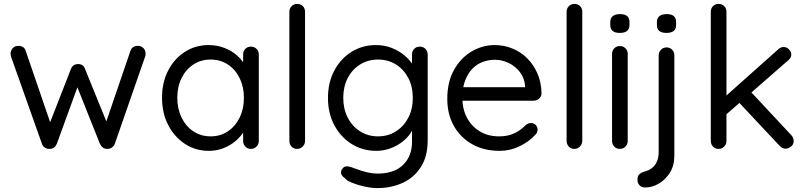

<svg xmlns="http://www.w3.org/2000/svg" viewBox="-20 -760 4113 980"><path d="M684 -526Q700 -526 711.5 -515Q723 -504 723 -486Q723 -482 722.5 -477.5Q722 -473 720 -469L566 -26Q561 -13 549.5 -6Q538 1 525 0Q502 -1 490 -26L364 -342L384 -339L270 -26Q259 -1 235 0Q222 1 210 -6Q198 -13 194 -26L37 -469Q34 -478 34 -486Q34 -502 45 -514Q56 -526 75 -526Q87 -526 97 -520Q107 -514 111 -501L246 -107L225 -108L342 -408Q352 -433 379 -433Q393 -433 401.5 -426.5Q410 -420 414 -408L536 -108L511 -106L646 -501Q655 -526 684 -526Z M1261 -522Q1278 -522 1289.5 -510.5Q1301 -499 1301 -482V-41Q1301 -24 1289.5 -12Q1278 0 1261 0Q1243 0 1232 -12Q1221 -24 1221 -41V-136L1240 -138Q1240 -116 1225 -90Q1210 -64 1184 -41.5Q1158 -19 1122.5 -4.5Q1087 10 1046 10Q978 10 924 -25.5Q870 -61 838.5 -122Q807 -183 807 -261Q807 -340 838.5 -400.5Q870 -461 924 -495.5Q978 -530 1044 -530Q1087 -530 1124 -516Q1161 -502 1188.5 -478Q1216 -454 1231.5 -425Q1247 -396 1247 -367L1221 -373V-482Q1221 -499 1232 -510.5Q1243 -522 1261 -522ZM1055 -64Q1105 -64 1143.5 -90Q1182 -116 1203.5 -160.5Q1225 -205 1225 -261Q1225 -316 1203.5 -360.5Q1182 -405 1143.5 -430.5Q1105 -456 1055 -456Q1006 -456 967.5 -431Q929 -406 907 -362Q885 -318 885 -261Q885 -205 906.5 -160.5Q928 -116 966.5 -90Q1005 -64 1055 -64Z M1537 -41Q1537 -24 1525 -12Q1513 0 1496 0Q1479 0 1468 -12Q1457 -24 1457 -41V-700Q1457 -717 1468.5 -728.5Q1480 -740 1497 -740Q1515 -740 1526 -728.5Q1537 -717 1537 -700Z M1899 -530Q1942 -530 1979 -515.5Q2016 -501 2043.5 -478Q2071 -455 2086.5 -430Q2102 -405 2102 -383L2083 -395V-482Q2083 -499 2094 -510.5Q2105 -522 2123 -522Q2140 -522 2151.5 -510.5Q2163 -499 2163 -482V-44Q2163 38 2128.5 92Q2094 146 2036 173Q1978 200 1906 200Q1876 200 1840 192Q1804 184 1776 172.5Q1748 161 1740 149Q1725 139 1721.5 126.5Q1718 114 1726 103Q1735 89 1749.5 89Q1764 89 1786 98Q1795 101 1814.5 108Q1834 115 1858.5 120.5Q1883 126 1907 126Q1992 126 2037.5 81.5Q2083 37 2083 -36V-129L2094 -124Q2088 -96 2069.5 -72Q2051 -48 2024.5 -29.5Q1998 -11 1966 -0.5Q1934 10 1901 10Q1831 10 1775 -25Q1719 -60 1686.5 -121Q1654 -182 1654 -260Q1654 -339 1686.5 -400Q1719 -461 1774.5 -495.5Q1830 -530 1899 -530ZM1909 -456Q1858 -456 1817.5 -430.5Q1777 -405 1754.5 -361Q1732 -317 1732 -260Q1732 -205 1754.5 -160.5Q1777 -116 1817.5 -90Q1858 -64 1909 -64Q1961 -64 2001 -89.5Q2041 -115 2064 -159Q2087 -203 2087 -260Q2087 -318 2064 -362Q2041 -406 2001 -431Q1961 -456 1909 -456Z M2530 10Q2450 10 2390 -24Q2330 -58 2296.5 -117.5Q2263 -177 2263 -255Q2263 -342 2297.5 -403.5Q2332 -465 2387.5 -497.5Q2443 -530 2505 -530Q2551 -530 2594 -513Q2637 -496 2670 -463.5Q2703 -431 2723 -385.5Q2743 -340 2744 -284Q2744 -268 2732 -257Q2720 -246 2704 -246H2309L2291 -315H2676L2660 -301V-323Q2656 -364 2632.5 -393.5Q2609 -423 2575.5 -439Q2542 -455 2505 -455Q2475 -455 2445.5 -444.5Q2416 -434 2392.5 -410.5Q2369 -387 2354.5 -350Q2340 -313 2340 -261Q2340 -203 2363.5 -159Q2387 -115 2429 -89.5Q2471 -64 2527 -64Q2562 -64 2588 -73Q2614 -82 2633 -95.5Q2652 -109 2665 -123Q2678 -132 2690 -132Q2705 -132 2714.5 -122Q2724 -112 2724 -98Q2724 -81 2708 -68Q2680 -37 2632 -13.5Q2584 10 2530 10Z M2952 -41Q2952 -24 2940 -12Q2928 0 2911 0Q2894 0 2883 -12Q2872 -24 2872 -41V-700Q2872 -717 2883.5 -728.5Q2895 -740 2912 -740Q2930 -740 2941 -728.5Q2952 -717 2952 -700Z M3184 -41Q3184 -24 3172.5 -12Q3161 0 3144 0Q3126 0 3115 -12Q3104 -24 3104 -41V-485Q3104 -502 3115.5 -513.5Q3127 -525 3144 -525Q3161 -525 3172.5 -513.5Q3184 -502 3184 -485ZM3144 -592Q3119 -592 3107 -602Q3095 -612 3095 -633V-647Q3095 -668 3108 -678Q3121 -688 3145 -688Q3169 -688 3181 -678Q3193 -668 3193 -647V-633Q3193 -612 3180.5 -602Q3168 -592 3144 -592Z M3422 34Q3422 85 3399.5 121Q3377 157 3343 177Q3309 197 3272 197Q3255 197 3244.5 186Q3234 175 3234 160V153Q3234 138 3244 129Q3254 120 3269 116Q3292 110 3308 97.5Q3324 85 3333 64.5Q3342 44 3342 16V-477Q3342 -494 3353.5 -506Q3365 -518 3382 -518Q3400 -518 3411 -506Q3422 -494 3422 -477ZM3382 -592Q3357 -592 3345 -602Q3333 -612 3333 -633V-647Q3333 -668 3346 -678Q3359 -688 3383 -688Q3407 -688 3419 -678Q3431 -668 3431 -647V-633Q3431 -612 3418.5 -602Q3406 -592 3382 -592Z M3648 0Q3630 0 3619 -12Q3608 -24 3608 -41V-700Q3608 -717 3619 -728.5Q3630 -740 3648 -740Q3665 -740 3676.5 -728.5Q3688 -717 3688 -700V-41Q3688 -24 3676.5 -12Q3665 0 3648 0ZM3980 -520Q3996 -520 4007.5 -507.5Q4019 -495 4019 -482Q4019 -465 4003 -452L3679 -169L3676 -262L3952 -508Q3964 -520 3980 -520ZM3991 -1Q3974 -1 3961 -14L3748 -241L3808 -296L4019 -70Q4031 -57 4031 -40Q4031 -22 4017 -11.5Q4003 -1 3991 -1Z"/></svg>

Font: Quicksand Light Medium
Style: Regular
Weight: 500
Version: Version 3.006